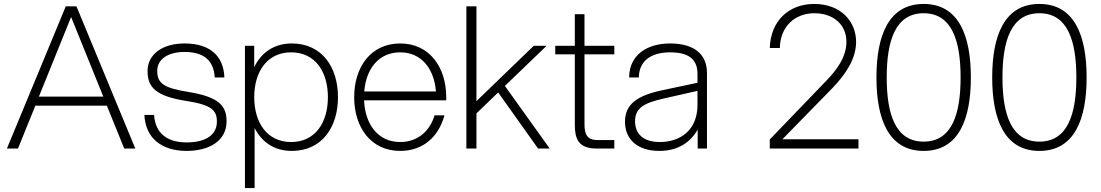

<svg xmlns="http://www.w3.org/2000/svg" viewBox="-20 -752 5575 972"><path d="M609 0H665L367 -720H313L15 0H71L159 -217H521ZM177 -263 340 -666 503 -263Z M925 12C1032 12 1127 -34 1127 -138C1127 -217 1087 -261 937 -286C809 -306 776 -330 776 -393C776 -456 836 -489 914 -489C1011 -489 1062 -447 1067 -360H1116C1112 -467 1045 -532 914 -532C805 -532 727 -479 727 -392C727 -309 770 -265 923 -241C1054 -221 1078 -192 1078 -136C1078 -63 1012 -31 925 -31C824 -31 766 -79 760 -170H711C716 -56 795 12 925 12Z M1220 -520V200H1269V-104C1305 -33 1368 12 1457 12C1610 12 1691 -108 1691 -260C1691 -412 1610 -532 1457 -532C1367 -532 1302 -485 1267 -412V-520ZM1267 -260C1267 -386 1330 -487 1454 -487C1578 -487 1640 -386 1640 -260C1640 -134 1578 -33 1454 -33C1330 -33 1267 -134 1267 -260Z M2006 12C2123 12 2201 -61 2230 -168H2180C2156 -88 2094 -33 2006 -33C1891 -33 1828 -126 1823 -244H2239V-260C2239 -412 2154 -532 2006 -532C1857 -532 1773 -412 1773 -260C1773 -108 1857 12 2006 12ZM1824 -289C1833 -401 1895 -487 2006 -487C2116 -487 2178 -401 2187 -289Z M2341 0H2392V-178L2502 -284L2704 0H2763L2536 -317L2747 -520H2682L2392 -240V-720H2341Z M2890 -680V-520H2791V-477H2890V-121C2890 -51 2907 0 3000 0H3090V-43H3005C2950 -43 2939 -75 2939 -124V-477H3090V-520H2939V-680Z M3512 0H3559V-383C3559 -475 3497 -532 3372 -532C3262 -532 3166 -479 3165 -360H3214C3216 -456 3292 -487 3372 -487C3463 -487 3511 -455 3511 -378V-333L3332 -295C3204 -268 3144 -223 3144 -136C3144 -48 3205 12 3318 12C3398 12 3469 -20 3512 -96ZM3195 -138C3195 -207 3243 -231 3339 -253L3511 -292V-221C3511 -92 3423 -33 3320 -33C3234 -33 3195 -77 3195 -138Z M3877 0H4326V-47H3941L4193 -305C4263 -377 4314 -456 4314 -540C4314 -644 4236 -732 4102 -732C3972 -732 3881 -645 3877 -509H3928C3930 -621 4007 -685 4103 -685C4198 -685 4265 -628 4265 -541C4265 -463 4216 -397 4160 -340L3877 -46Z M4656 12C4835 12 4895 -151 4895 -360C4895 -569 4835 -732 4656 -732C4477 -732 4417 -569 4417 -360C4417 -151 4477 12 4656 12ZM4469 -360C4469 -544 4512 -685 4656 -685C4800 -685 4843 -544 4843 -360C4843 -176 4800 -35 4656 -35C4512 -35 4469 -176 4469 -360Z M5242 12C5421 12 5481 -151 5481 -360C5481 -569 5421 -732 5242 -732C5063 -732 5003 -569 5003 -360C5003 -151 5063 12 5242 12ZM5055 -360C5055 -544 5098 -685 5242 -685C5386 -685 5429 -544 5429 -360C5429 -176 5386 -35 5242 -35C5098 -35 5055 -176 5055 -360Z"/></svg>

Font: Aspekta 200
Style: Regular
Weight: 200
Designer: Ivo Dolenc
Version: Version 2.000